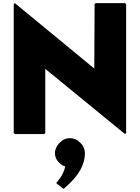

<svg xmlns="http://www.w3.org/2000/svg" viewBox="-20 -852 896 1230"><path d="M427 33C403 33 382 43 366 59L359 66C343 82 332 105 332 130C332 152 341 172 355 186L362 193C372 203 384 210 398 215C386 270 349 310 341 319L340 320L347 327L387 358C400 347 413 336 426 323L433 316C482 267 524 204 524 130C524 105 514 82 498 66L491 59C475 43 452 33 427 33ZM68 0 75 7H263L270 0V-411L781 7L788 0V-825L781 -832H593L586 -825L584 -413L75 -832L68 -825Z"/></svg>

Font: Hussar Woodtype
Style: Blk
Weight: 900
Foundry: Cannot Into Space Fonts
Version: Version 1.07